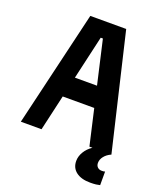

<svg xmlns="http://www.w3.org/2000/svg" viewBox="-179 -915 1057 1247"><g transform="rotate(20 350.0 -291.0)"><path d="M37 0 226 -800H474L663 0H511L353 -690H338L180 0ZM167 -247V-389H533V-247ZM595 218Q533 218 497.5 191Q462 164 462 116Q462 84 480.5 53Q499 22 532 0L595 -3L662 0Q633 13 616 34.5Q599 56 599 80Q599 98 610 109Q621 120 639 120Q647 120 652.5 119.5Q658 119 662 117V211Q651 214 635 216Q619 218 595 218Z"/></g></svg>

Font: Martian Mono SemiExpanded SemiBold
Style: Regular
Weight: 600
Monospace: yes
Version: Version 0.930